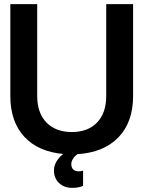

<svg xmlns="http://www.w3.org/2000/svg" viewBox="-20 -734 694 929"><path d="M30 -714H160V-270Q160 -188 204 -142Q248 -96 326 -95Q405 -95 449.5 -141Q494 -187 494 -270V-714H624V-270Q624 -143 553 -69.5Q482 4 354 12Q340 23 332.5 35.5Q325 48 325 60Q325 77 334.5 86Q344 95 361 95Q372 95 382 92V165Q362 175 330 175Q290 175 265.5 151.5Q241 128 241 90Q241 69 253 48Q265 27 286 11Q164 0 97 -73Q30 -146 30 -270Z"/></svg>

Font: Non Bureau Medium
Style: Regular
Weight: 500
Designer: Jona Saucedo
Foundry: Non Foundry
Version: Version 1.000; ttfautohint (v1.8.4)